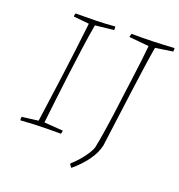

<svg xmlns="http://www.w3.org/2000/svg" viewBox="-142 -766 973 1041"><g transform="rotate(20 344.5 -246.0)"><path d="M36 7Q35 -5 36 -13L130 -25Q137 -77 147 -147.5Q157 -218 167.5 -298Q178 -378 188 -458.5Q198 -539 206 -612L116 -621Q116 -632 120 -640Q180 -640 233 -641Q286 -642 346 -647Q348 -639 347 -627L240 -615Q229 -553 218.5 -478Q208 -403 198 -323Q188 -243 179 -166.5Q170 -90 163 -27L272 -19Q271 -14 270.5 -9.5Q270 -5 268 0Q221 0 183.5 0.5Q146 1 110.5 2.5Q75 4 36 7ZM384 155 371 138Q371 137 371.5 135.5Q372 134 372 133Q394 114 414.5 90Q435 66 449.5 43Q464 20 468 5Q475 -28 483.5 -80Q492 -132 500.5 -195Q509 -258 517 -323Q522 -363 529 -414Q536 -465 542 -516.5Q548 -568 552 -609L437 -620Q439 -631 443 -640Q507 -639 566 -641Q625 -643 688 -647Q688 -644 688.5 -638Q689 -632 688 -627L588 -612Q580 -567 570 -497.5Q560 -428 549 -345.5Q538 -263 527 -178.5Q516 -94 506 -19Q496 27 463 72Q430 117 384 155Z"/></g></svg>

Font: Labrada ExtraLight
Style: Italic
Weight: 200
Italic angle: -7°
Designer: Mercedes Jáuregui
Foundry: Omnibus-Type Team
Version: Version 1.000; ttfautohint (v1.8.4.7-5d5b)